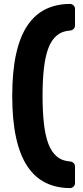

<svg xmlns="http://www.w3.org/2000/svg" viewBox="-20 -796 424 975"><path d="M335.7 159Q267.1 159 212.7 132.6Q158.2 106.1 120.1 50.1Q82 -6 62.1 -95.1Q42.1 -184.3 42.1 -309Q42.1 -434.4 62.1 -523.2Q82 -612 120.1 -667.7Q158.2 -723.5 212.7 -749.7Q267.1 -776 335.7 -776Q346 -776 353.4 -768.6Q360.9 -761.1 360.9 -750.9V-666.3Q360.9 -656 353.6 -648.9Q346.4 -641.8 336.9 -641.1Q296.1 -638.6 268.7 -616Q241.2 -593.4 225.4 -550.9Q209.6 -508.5 202.9 -447.9Q196.1 -387.4 196.1 -309Q196.1 -230.6 202.9 -169.7Q209.6 -108.9 225.4 -66.4Q241.2 -24 268.7 -1.2Q296.1 21.6 336.9 24.1Q346.4 24.8 353.6 31.9Q360.9 39 360.9 49.3V133.9Q360.9 144.1 353.4 151.6Q346 159 335.7 159Z"/></svg>

Font: Rubik Light
Style: Regular
Weight: 300
Designer: Hubert and Fischer
Foundry: Hubert and Fischer
Version: Version 2.300;gftools[0.9.30]